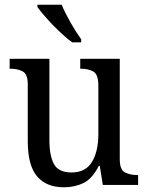

<svg xmlns="http://www.w3.org/2000/svg" viewBox="-20 -786 629 816"><path d="M252 10Q177 10 137.5 -36.5Q98 -83 98 -186V-427Q98 -471 76.5 -482.5Q55 -494 24 -494H21V-536H190V-190Q190 -124 209.5 -88.5Q229 -53 284 -53Q344 -53 371 -98Q398 -143 398 -216V-422Q398 -470 376.5 -482Q355 -494 324 -494H321V-536H489V-109Q489 -64 511.5 -53Q534 -42 564 -42H567V0H417L404 -81H400Q372 -26 334.5 -8Q297 10 252 10ZM287 -606Q262 -624 232 -652.5Q202 -681 176.5 -710Q151 -739 139 -756V-766H242Q256 -732 280 -690Q304 -648 325 -619V-606Z"/></svg>

Font: Noto Serif SemiCondensed
Style: Regular
Weight: 400
Width: 4
Designer: Monotype Design Team
Foundry: Monotype Imaging Inc.
Version: Version 2.013